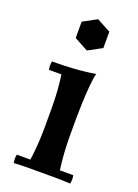

<svg xmlns="http://www.w3.org/2000/svg" viewBox="-133 -736 574 796"><g transform="rotate(20 154.5 -338.0)"><path d="M282 -35Q286 -17 282 2Q248 0 217 0Q186 0 158 0Q130 0 99 0Q68 0 33 2Q29 -17 33 -35H93Q98 -71 100.5 -107.5Q103 -144 103 -184V-264Q103 -343 93 -411H38Q34 -430 38 -448Q85 -448 133 -451Q181 -454 228 -462Q222 -439 219 -402.5Q216 -366 214.5 -328.5Q213 -291 213 -264V-184Q213 -144 215.5 -107.5Q218 -71 223 -35ZM158 -678 219 -645V-573L158 -540L97 -573V-645Z"/></g></svg>

Font: Poltawski Nowy Medium
Style: Regular
Weight: 500
Version: Version 1.001;gftools[0.9.25]